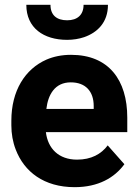

<svg xmlns="http://www.w3.org/2000/svg" viewBox="-20 -765 580 795"><path d="M27 -246C27 -211 33 -177 45 -146C80 -54 162 10 289 10C387 10 454 -29 495 -85L426 -163C399 -127 358 -104 299 -104C223 -104 178 -150 170 -218H507V-278C507 -434 430 -538 274 -538C236 -538 202 -531 172 -518C84 -479 27 -390 27 -265ZM89 -745C89 -649 161 -600 258 -600C283 -600 307 -604 328 -611C383 -630 427 -672 427 -745H326C326 -704 301 -681 258 -681C215 -681 189 -702 189 -745ZM172 -314C179 -373 207 -424 273 -424C334 -424 368 -387 368 -326V-314Z"/></svg>

Font: Asimov Pro
Style: Bd
Weight: 700
Designer: Google
Version: Version 2.000980; 2014